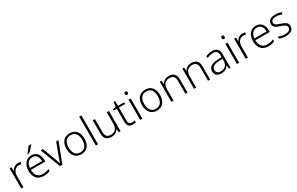

<svg xmlns="http://www.w3.org/2000/svg" viewBox="269 -2570 6776 4383"><g transform="rotate(-30 3656.5 -378.0)"><path d="M307 -541C227 -541 172 -493 145 -433H142L136 -532H88V0H145V-292C145 -411 207 -489 304 -489C328 -489 349 -486 370 -480L379 -533C358 -538 333 -541 307 -541Z M788 -758V-766H720C694 -722 640 -654 603 -615V-606H643C693 -646 758 -717 788 -758ZM664 -542C516 -542 431 -424 431 -262C431 -95 519 10 679 10C747 10 795 -1 848 -24V-76C789 -50 747 -40 681 -40C559 -40 491 -118 490 -259H870V-298C870 -440 800 -542 664 -542ZM663 -494C764 -494 811 -418 811 -306H492C502 -427 565 -494 663 -494Z M1110 0H1171L1375 -532H1315L1183 -179C1167 -136 1151 -90 1142 -57H1139C1130 -90 1115 -136 1099 -179L967 -532H906Z M1908 -267C1908 -432 1825 -542 1673 -542C1523 -542 1432 -439 1432 -267C1432 -99 1522 10 1669 10C1824 10 1908 -100 1908 -267ZM1491 -267C1491 -408 1552 -493 1672 -493C1797 -493 1849 -399 1849 -267C1849 -131 1794 -39 1670 -39C1548 -39 1491 -130 1491 -267Z M2110 0V-760H2053V0Z M2705 -532H2648V-242C2648 -107 2590 -39 2473 -39C2383 -39 2336 -87 2336 -189V-532H2279V-184C2279 -53 2343 10 2466 10C2557 10 2618 -33 2647 -91H2650L2659 0H2705Z M3032 -39C2971 -39 2943 -77 2943 -151V-486H3106V-532H2943V-659H2906L2886 -537L2807 -518V-486H2886V-148C2886 -37 2936 10 3025 10C3058 10 3089 3 3109 -5V-51C3090 -44 3062 -39 3032 -39Z M3251 -729C3226 -729 3212 -713 3212 -686C3212 -658 3226 -642 3251 -642C3276 -642 3290 -658 3290 -686C3290 -713 3276 -729 3251 -729ZM3279 -532H3222V0H3279Z M3900 -267C3900 -432 3817 -542 3665 -542C3515 -542 3424 -439 3424 -267C3424 -99 3514 10 3661 10C3816 10 3900 -100 3900 -267ZM3483 -267C3483 -408 3544 -493 3664 -493C3789 -493 3841 -399 3841 -267C3841 -131 3786 -39 3662 -39C3540 -39 3483 -130 3483 -267Z M4283 -542C4193 -542 4132 -499 4103 -440H4099L4091 -532H4045V0H4102V-290C4102 -425 4160 -493 4277 -493C4366 -493 4414 -446 4414 -344V0H4470V-348C4470 -482 4404 -542 4283 -542Z M4879 -542C4789 -542 4728 -499 4699 -440H4695L4687 -532H4641V0H4698V-290C4698 -425 4756 -493 4873 -493C4962 -493 5010 -446 5010 -344V0H5066V-348C5066 -482 5000 -542 4879 -542Z M5425 -541C5361 -541 5300 -523 5250 -499L5268 -453C5319 -478 5368 -493 5423 -493C5504 -493 5547 -454 5547 -349V-312L5450 -307C5284 -300 5196 -245 5196 -139C5196 -43 5259 10 5361 10C5460 10 5509 -30 5547 -90H5550L5560 0H5603V-358C5603 -485 5545 -541 5425 -541ZM5457 -265 5547 -269V-217C5546 -105 5482 -38 5371 -38C5299 -38 5256 -73 5256 -139C5256 -219 5322 -259 5457 -265Z M5802 -729C5777 -729 5763 -713 5763 -686C5763 -658 5777 -642 5802 -642C5827 -642 5841 -658 5841 -686C5841 -713 5827 -729 5802 -729ZM5830 -532H5773V0H5830Z M6225 -541C6145 -541 6090 -493 6063 -433H6060L6054 -532H6006V0H6063V-292C6063 -411 6125 -489 6222 -489C6246 -489 6267 -486 6288 -480L6297 -533C6276 -538 6251 -541 6225 -541Z M6582 -542C6434 -542 6349 -424 6349 -262C6349 -95 6437 10 6597 10C6665 10 6713 -1 6766 -24V-76C6707 -50 6665 -40 6599 -40C6477 -40 6409 -118 6408 -259H6788V-298C6788 -440 6718 -542 6582 -542ZM6581 -494C6682 -494 6729 -418 6729 -306H6410C6420 -427 6483 -494 6581 -494Z M7267 -141C7267 -235 7192 -264 7097 -297C7005 -329 6953 -345 6953 -408C6953 -464 7002 -494 7086 -494C7139 -494 7193 -480 7234 -462L7255 -509C7209 -529 7153 -542 7089 -542C6973 -542 6898 -492 6898 -406C6898 -313 6966 -287 7065 -253C7161 -220 7211 -196 7211 -137C7211 -76 7167 -38 7062 -38C6999 -38 6937 -56 6890 -79V-24C6929 -5 6987 10 7061 10C7192 10 7267 -45 7267 -141Z"/></g></svg>

Font: Noto Sans Gurmukhi Light
Style: Regular
Weight: 300
Designer: Jelle Bosma - Monotype Design Team
Foundry: Monotype Imaging Inc.
Version: Version 2.004